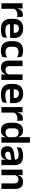

<svg xmlns="http://www.w3.org/2000/svg" viewBox="1851 -2552 714 4456"><g transform="rotate(90 2208.0 -324.0)"><path d="M180.5 -285 148 -370.5H179Q192.5 -430 228 -464Q263.5 -498 326.5 -498Q339.5 -498 350 -496.2Q360.5 -494.5 369 -492L376 -364Q365 -367.5 350.5 -369.2Q336 -371 320 -371Q269 -371 233.2 -348.5Q197.5 -326 180.5 -285ZM184 0H56V-490.5H178L172.5 -340L184 -335.5Z M666 12Q540 12 478.5 -46Q417 -104 417 -214V-278Q417 -387 474.5 -445.5Q532 -504 641.5 -504Q715.5 -504 765 -478Q814.5 -452 839.2 -404.2Q864 -356.5 864 -290V-272.5Q864 -254.5 862.2 -235.8Q860.5 -217 857.5 -200.5H741.5Q743 -228 743.2 -252.8Q743.5 -277.5 743.5 -297.5Q743.5 -332 732.5 -356.2Q721.5 -380.5 699 -393Q676.5 -405.5 641.5 -405.5Q590 -405.5 565.5 -377Q541 -348.5 541 -296V-250.5L541.5 -236V-197.5Q541.5 -174.5 548.8 -155Q556 -135.5 573 -121.2Q590 -107 618.2 -99Q646.5 -91 689 -91Q735 -91 776.8 -101.2Q818.5 -111.5 856 -129L845 -28Q811.5 -9.5 766.2 1.2Q721 12 666 12ZM831.5 -200.5H485V-285.5H831.5Z M1158.5 12.5Q1045 12.5 990.2 -47.5Q935.5 -107.5 935.5 -216V-276Q935.5 -384 990.5 -443.5Q1045.5 -503 1158.5 -503Q1188 -503 1213.8 -498.2Q1239.5 -493.5 1260.8 -485.5Q1282 -477.5 1298 -468.5L1308.5 -361Q1284 -376.5 1253.8 -387Q1223.5 -397.5 1184 -397.5Q1122 -397.5 1093.2 -365.8Q1064.5 -334 1064.5 -273.5V-220.5Q1064.5 -160.5 1094.2 -128Q1124 -95.5 1186 -95.5Q1225.5 -95.5 1256 -105.8Q1286.5 -116 1313 -131L1302.5 -23Q1278 -9 1241 1.8Q1204 12.5 1158.5 12.5Z M1387 -490.5H1515V-195.5Q1515 -165 1523.2 -142.2Q1531.5 -119.5 1550.8 -107.2Q1570 -95 1602.5 -95Q1632 -95 1653.5 -105.5Q1675 -116 1689 -133.8Q1703 -151.5 1709.5 -173.5L1729.5 -104H1705.5Q1697.5 -72 1678.8 -45.8Q1660 -19.5 1627.8 -4Q1595.5 11.5 1547 11.5Q1491 11.5 1455.8 -10Q1420.5 -31.5 1403.8 -73.5Q1387 -115.5 1387 -177ZM1706.5 -490.5H1834.5V0H1707L1711.5 -119L1706.5 -129.5Z M2177 12Q2051 12 1989.5 -46Q1928 -104 1928 -214V-278Q1928 -387 1985.5 -445.5Q2043 -504 2152.5 -504Q2226.5 -504 2276 -478Q2325.5 -452 2350.2 -404.2Q2375 -356.5 2375 -290V-272.5Q2375 -254.5 2373.2 -235.8Q2371.5 -217 2368.5 -200.5H2252.5Q2254 -228 2254.2 -252.8Q2254.5 -277.5 2254.5 -297.5Q2254.5 -332 2243.5 -356.2Q2232.5 -380.5 2210 -393Q2187.5 -405.5 2152.5 -405.5Q2101 -405.5 2076.5 -377Q2052 -348.5 2052 -296V-250.5L2052.5 -236V-197.5Q2052.5 -174.5 2059.8 -155Q2067 -135.5 2084 -121.2Q2101 -107 2129.2 -99Q2157.5 -91 2200 -91Q2246 -91 2287.8 -101.2Q2329.5 -111.5 2367 -129L2356 -28Q2322.5 -9.5 2277.2 1.2Q2232 12 2177 12ZM2342.5 -200.5H1996V-285.5H2342.5Z M2590 -285 2557.5 -370.5H2588.5Q2602 -430 2637.5 -464Q2673 -498 2736 -498Q2749 -498 2759.5 -496.2Q2770 -494.5 2778.5 -492L2785.5 -364Q2774.5 -367.5 2760 -369.2Q2745.5 -371 2729.5 -371Q2678.5 -371 2642.8 -348.5Q2607 -326 2590 -285ZM2593.5 0H2465.5V-490.5H2587.5L2582 -340L2593.5 -335.5Z M3005.5 11.5Q2919 11.5 2874 -44.5Q2829 -100.5 2829 -209.5V-277Q2829 -387.5 2874.5 -444.5Q2920 -501.5 3010 -501.5Q3054 -501.5 3084.2 -487.5Q3114.5 -473.5 3133.2 -447.5Q3152 -421.5 3159.5 -386.5H3197L3164.5 -291.5Q3163.5 -326 3150.2 -349.8Q3137 -373.5 3113.5 -386Q3090 -398.5 3058 -398.5Q3009.5 -398.5 2983.8 -370.5Q2958 -342.5 2958 -287V-206Q2958 -151 2983.8 -123Q3009.5 -95 3059 -95Q3087 -95 3109 -105.5Q3131 -116 3145.8 -134.2Q3160.5 -152.5 3167 -175.5L3197.5 -104H3161.5Q3153.5 -72 3135.5 -45.8Q3117.5 -19.5 3086 -4Q3054.5 11.5 3005.5 11.5ZM3290.5 0H3162.5L3167 -120L3164.5 -148.5V-349L3165 -369.5L3162.5 -510V-661H3290.5Z M3812.5 0H3686L3690.5 -120L3687 -131V-284.5L3686.5 -306.5Q3686.5 -354.5 3660.2 -377Q3634 -399.5 3574.5 -399.5Q3524 -399.5 3479.8 -386.2Q3435.5 -373 3398 -355.5L3409 -457.5Q3431 -469 3459.2 -479.2Q3487.5 -489.5 3522.5 -496Q3557.5 -502.5 3598 -502.5Q3658 -502.5 3699.5 -488.2Q3741 -474 3765.8 -447.5Q3790.5 -421 3801.5 -384.2Q3812.5 -347.5 3812.5 -303ZM3525.5 11.5Q3452.5 11.5 3414.2 -25Q3376 -61.5 3376 -129V-143Q3376 -214.5 3420 -248.8Q3464 -283 3559.5 -296L3698.5 -315L3706 -232.5L3578 -214Q3536 -208.5 3518.2 -194Q3500.5 -179.5 3500.5 -151.5V-146.5Q3500.5 -119 3517.8 -103.8Q3535 -88.5 3572 -88.5Q3605 -88.5 3628.5 -99Q3652 -109.5 3667.2 -126.8Q3682.5 -144 3689 -165.5L3707 -102H3685Q3677 -70.5 3659.2 -44.8Q3641.5 -19 3609.5 -3.8Q3577.5 11.5 3525.5 11.5Z M4365 0H4237V-294.5Q4237 -325.5 4228.8 -348Q4220.5 -370.5 4201.5 -383Q4182.5 -395.5 4149.5 -395.5Q4120.5 -395.5 4098.8 -385Q4077 -374.5 4063.2 -356.8Q4049.5 -339 4042.5 -316.5L4022.5 -386.5H4046.5Q4054.5 -419 4073.2 -445Q4092 -471 4124.2 -486.2Q4156.5 -501.5 4205 -501.5Q4261.5 -501.5 4296.5 -480.2Q4331.5 -459 4348.2 -417Q4365 -375 4365 -313ZM4045.5 0H3917.5V-490.5H4045.5L4040.5 -371L4045.5 -360.5Z"/></g></svg>

Font: Anek Kannada SemiBold
Style: Regular
Weight: 600
Version: Version 1.003